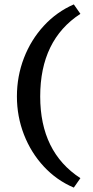

<svg xmlns="http://www.w3.org/2000/svg" viewBox="-20 -731 422 874"><path d="M57 -292Q57 -384 89 -467Q121 -550 179.5 -613.5Q238 -677 316 -711L346 -668Q163 -549 163 -292Q163 -39 346 80L316 123Q238 90 179.5 27Q121 -36 89 -118.5Q57 -201 57 -292Z"/></svg>

Font: Ysabeau Infant Semibold
Style: Regular
Weight: 600
Designer: Christian Thalmann (Catharsis Fonts)
Version: Version 0.003